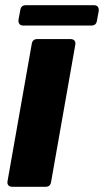

<svg xmlns="http://www.w3.org/2000/svg" viewBox="-20 -717 399 737"><path d="M176 -18Q173 0 155 0H27Q17 0 12 -6Q7 -12 9 -22L102 -549Q105 -567 123 -567H251Q261 -567 266 -561Q271 -555 269 -545ZM69 -619Q59 -619 54.5 -625Q50 -631 51 -641L58 -679Q61 -697 79 -697H341Q351 -697 355.5 -691Q360 -685 359 -675L352 -637Q349 -619 331 -619Z"/></svg>

Font: Open Sauce Two Black Italic
Style: Regular
Weight: 900
Italic angle: -10°
Designer: Alfredo Marco Pradil
Foundry: Creative Sauce Fz LLC
Version: Version 1.477